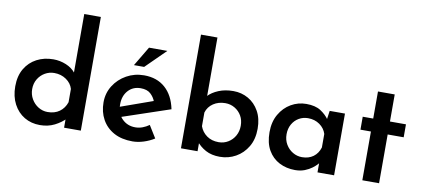

<svg xmlns="http://www.w3.org/2000/svg" viewBox="-71 -1034 2865 1299"><g transform="rotate(10 1361.0 -385.0)"><path d="M250 11Q190 11 143 -17Q96 -45 68.5 -97Q41 -149 41 -219Q41 -290 70.5 -340Q100 -390 150.5 -416.5Q201 -443 264 -443Q310 -443 352 -425.5Q394 -408 419 -376L416 -338V-781H530V0H415V-95L426 -67Q395 -34 350.5 -11.5Q306 11 250 11ZM286 -85Q335 -85 368 -109Q401 -133 415 -175V-266Q404 -304 368.5 -328.5Q333 -353 286 -353Q252 -353 222.5 -336Q193 -319 175 -289Q157 -259 157 -220Q157 -183 175 -152Q193 -121 222.5 -103Q252 -85 286 -85Z M886 11Q811 11 758 -18Q705 -47 676.5 -98.5Q648 -150 648 -216Q648 -279 680.5 -330.5Q713 -382 767.5 -412.5Q822 -443 888 -443Q976 -443 1033 -392.5Q1090 -342 1109 -249L768 -134L742 -198L1006 -292L983 -279Q972 -309 948 -331Q924 -353 880 -353Q827 -353 794 -316.5Q761 -280 761 -222Q761 -159 797.5 -122.5Q834 -86 888 -86Q914 -86 938 -95Q962 -104 983 -119L1035 -35Q1002 -14 962.5 -1.5Q923 11 886 11ZM1013 -633 877 -499H807L887 -633Z M1486 11Q1429 11 1388.5 -11Q1348 -33 1321 -68L1332 -97V0H1218V-781H1331V-338L1329 -378Q1355 -406 1399.5 -424.5Q1444 -443 1501 -443Q1557 -443 1603.5 -416.5Q1650 -390 1678 -340Q1706 -290 1706 -220Q1706 -148 1675.5 -96.5Q1645 -45 1595 -17Q1545 11 1486 11ZM1461 -85Q1497 -85 1526.5 -103Q1556 -121 1573 -151.5Q1590 -182 1590 -220Q1590 -259 1573 -288.5Q1556 -318 1526.5 -335.5Q1497 -353 1461 -353Q1414 -353 1379 -329.5Q1344 -306 1332 -266V-172Q1346 -133 1379.5 -109Q1413 -85 1461 -85Z M2003 11Q1943 11 1894.5 -14Q1846 -39 1817.5 -88.5Q1789 -138 1789 -212Q1789 -283 1819 -335Q1849 -387 1897.5 -415Q1946 -443 2002 -443Q2064 -443 2101 -419Q2138 -395 2160 -363L2154 -347L2165 -424H2270V0H2156V-102L2166 -76Q2163 -70 2151 -56.5Q2139 -43 2118.5 -27.5Q2098 -12 2069 -0.5Q2040 11 2003 11ZM2034 -83Q2080 -83 2111.5 -106Q2143 -129 2156 -171V-264Q2144 -302 2110 -326Q2076 -350 2030 -350Q1996 -350 1967.5 -333.5Q1939 -317 1922 -287Q1905 -257 1905 -218Q1905 -179 1923 -148.5Q1941 -118 1970.5 -100.5Q2000 -83 2034 -83Z M2464 -610H2579V-424H2689V-335H2579V0H2464V-335H2392V-424H2464Z"/></g></svg>

Font: Reem Kufi Fun Medium
Style: Regular
Weight: 500
Designer: Khaled Hosny
Version: Version 1.005